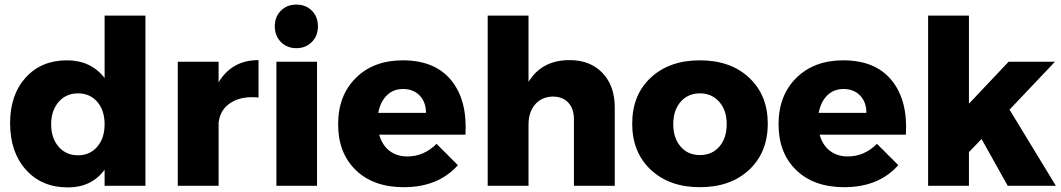

<svg xmlns="http://www.w3.org/2000/svg" viewBox="-20 -810 4626 837"><path d="M436 -742H614V0H436V-70Q379 7 276 7Q162 7 93 -70Q24 -147 24 -273Q24 -397 92 -472Q160 -547 272 -547Q376 -547 436 -470ZM436 -268Q436 -329 404 -366Q372 -403 320 -403Q268 -403 235.5 -365.5Q203 -328 203 -268Q203 -208 235.5 -170.5Q268 -133 320 -133Q372 -133 404 -170.5Q436 -208 436 -268Z M933 -451Q991 -548 1107 -548V-385Q1033 -392 986.5 -362.5Q940 -333 933 -276V0H755V-541H933Z M1366 -695Q1366 -654 1339.5 -627Q1313 -600 1272 -600Q1231 -600 1204.5 -627Q1178 -654 1178 -695Q1178 -737 1204.5 -763.5Q1231 -790 1272 -790Q1313 -790 1339.5 -763.5Q1366 -737 1366 -695ZM1185 -541H1362V0H1185Z M1736 -547Q1876 -547 1947 -460Q2018 -373 2009 -223H1633Q1646 -177 1678 -152.5Q1710 -128 1756 -128Q1828 -128 1883 -183L1976 -90Q1891 6 1740 6Q1608 6 1531 -68.5Q1454 -143 1454 -268Q1454 -394 1531.5 -470.5Q1609 -547 1736 -547ZM1629 -318H1837Q1837 -365 1809.5 -393.5Q1782 -422 1737 -422Q1694 -422 1666 -394Q1638 -366 1629 -318Z M2463 -548Q2553 -548 2606.5 -492Q2660 -436 2660 -341V0H2482V-290Q2482 -336 2457.5 -362.5Q2433 -389 2390 -389Q2341 -388 2312.5 -354.5Q2284 -321 2284 -267V0H2106V-742H2284V-453Q2342 -548 2463 -548Z M3031 -547Q3165 -547 3246 -471Q3327 -395 3327 -271Q3327 -146 3246 -70Q3165 6 3031 6Q2898 6 2817 -70Q2736 -146 2736 -271Q2736 -396 2817 -471.5Q2898 -547 3031 -547ZM2915 -269Q2915 -208 2947 -171Q2979 -134 3031 -134Q3084 -134 3116 -171Q3148 -208 3148 -269Q3148 -329 3115.5 -366Q3083 -403 3031 -403Q2979 -403 2947 -366Q2915 -329 2915 -269Z M3656 -547Q3796 -547 3867 -460Q3938 -373 3929 -223H3553Q3566 -177 3598 -152.5Q3630 -128 3676 -128Q3748 -128 3803 -183L3896 -90Q3811 6 3660 6Q3528 6 3451 -68.5Q3374 -143 3374 -268Q3374 -394 3451.5 -470.5Q3529 -547 3656 -547ZM3549 -318H3757Q3757 -365 3729.5 -393.5Q3702 -422 3657 -422Q3614 -422 3586 -394Q3558 -366 3549 -318Z M4373 0 4259 -204 4204 -147V0H4026V-742H4204V-358L4377 -541H4579L4381 -332L4583 0Z"/></svg>

Font: Montserrat arm
Style: Bold
Weight: 700
Designer: Julieta Ulanovsky
Foundry: Julieta Ulanovsky
Version: Version 6.000;PS 006.000;hotconv 1.0.88;makeotf.lib2.5.64775